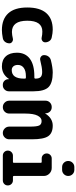

<svg xmlns="http://www.w3.org/2000/svg" viewBox="595 -1395 810 2040"><g transform="rotate(90 1000.0 -375.0)"><path d="M387.7 -106.4Q406.2 -111.3 423.3 -100.1Q440.4 -88.9 440.4 -70.3Q440.4 -44.9 425.8 -24.9Q411.1 -4.9 386.7 0Q335 9.8 299.8 9.8Q183.6 9.8 121.6 -57.6Q59.6 -125 59.6 -259.8Q59.6 -394.5 119.6 -462.4Q179.7 -530.3 294.9 -530.3Q330.1 -530.3 377.9 -519.5Q402.3 -514.6 416 -494.6Q429.7 -474.6 429.7 -450.2Q429.7 -430.7 413.6 -419.4Q397.5 -408.2 377 -413.1Q347.7 -419.9 315.4 -419.9Q200.2 -419.9 200.2 -259.8Q200.2 -96.7 320.3 -96.7Q353.5 -97.7 387.7 -106.4Z M815.4 -224.6V-234.4Q815.4 -245.1 803.7 -245.1H790Q731.4 -245.1 700.7 -222.2Q669.9 -199.2 669.9 -160.2Q669.9 -128.9 685.1 -111.8Q700.2 -94.7 724.6 -94.7Q815.4 -94.7 815.4 -224.6ZM750 -530.3Q861.3 -530.3 905.8 -485.4Q950.2 -440.4 950.2 -325.2V-64.5Q950.2 -38.1 931.6 -19Q913.1 0 886.7 0H879.9Q855.5 0 838.9 -16.6Q822.3 -33.2 821.3 -56.6V-64.5Q821.3 -65.4 820.3 -65.4Q818.4 -65.4 818.4 -64.5Q769.5 9.8 684.6 9.8Q616.2 9.8 578.1 -32.2Q540 -74.2 540 -150.4Q540 -238.3 603.5 -286.6Q667 -335 790 -335H803.7Q814.5 -335 815.4 -345.7Q815.4 -384.8 799.3 -401.4Q783.2 -418 745.1 -418Q700.2 -418 619.1 -397.5Q599.6 -392.6 582.5 -404.8Q565.4 -417 565.4 -438.5Q565.4 -464.8 580.6 -484.9Q595.7 -504.9 620.1 -510.7Q699.2 -530.3 750 -530.3Z M1460 -309.6V-68.4Q1460 -40 1440.4 -20Q1420.9 0 1393.1 0Q1365.2 0 1345.2 -20Q1325.2 -40 1325.2 -68.4V-290Q1325.2 -364.3 1312.5 -388.2Q1299.8 -412.1 1265.1 -412.1Q1230.5 -412.1 1208.5 -369.1Q1186.5 -326.2 1186.5 -237.3V-68.4Q1186.5 -40 1167 -20Q1147.5 0 1118.2 0Q1089.8 0 1069.8 -20Q1049.8 -40 1049.8 -68.4V-454.1Q1049.8 -481.4 1069.3 -500.5Q1088.9 -519.5 1116.2 -519.5H1120.1Q1146.5 -519.5 1164.6 -501.5Q1182.6 -483.4 1183.6 -458V-451.2Q1183.6 -450.2 1184.6 -450.2Q1186.5 -450.2 1186.5 -451.2Q1236.3 -530.3 1314.9 -530.3Q1393.6 -530.3 1426.8 -482.4Q1460 -434.6 1460 -309.6Z M1896.5 -107.4Q1918.9 -107.4 1934.6 -91.8Q1950.2 -76.2 1950.2 -52.7Q1950.2 -30.3 1934.6 -15.1Q1918.9 0 1896.5 0H1633.8Q1610.4 0 1595.2 -15.6Q1580.1 -31.2 1580.1 -52.7Q1580.1 -76.2 1596.2 -91.8Q1612.3 -107.4 1633.8 -107.4H1699.2Q1710 -107.4 1710 -118.2V-402.3Q1710 -413.1 1699.2 -413.1H1664.1Q1640.6 -413.1 1625.5 -428.7Q1610.4 -444.3 1610.4 -466.3Q1610.4 -488.3 1626 -503.9Q1641.6 -519.5 1664.1 -519.5H1764.6Q1799.8 -519.5 1824.7 -494.6Q1849.6 -469.7 1849.6 -434.6V-118.2Q1849.6 -107.4 1861.3 -107.4ZM1754.9 -759.8H1785.2Q1812.5 -759.8 1831.1 -740.7Q1849.6 -721.7 1849.6 -694.8Q1849.6 -668 1830.6 -648.9Q1811.5 -629.9 1785.2 -629.9H1754.9Q1727.5 -629.9 1709 -648.9Q1690.4 -668 1690.4 -694.8Q1690.4 -721.7 1709 -740.7Q1727.5 -759.8 1754.9 -759.8Z"/></g></svg>

Font: Rounded-X Mgen+ 1m bold
Style: Bold
Weight: 700
Designer: [Source Han Sans]
Ryoko NISHIZUKA  (kana & ideographs); Paul D. Hunt (Latin, Greek & Cyrillic); Wenlong ZHANG  (bopomofo
Version: Version 1.059.20150602